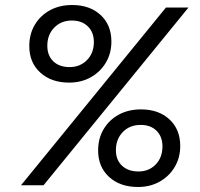

<svg xmlns="http://www.w3.org/2000/svg" viewBox="-20 -740 800 767"><path d="M256 -410Q185 -410 141 -450Q97 -490 97 -556Q97 -604 119 -641Q141 -678 179.5 -699Q218 -720 268 -720Q339 -720 382 -680Q425 -640 425 -574Q425 -527 403 -490Q381 -453 343 -431.5Q305 -410 256 -410ZM64 0 643 -710H733L154 0ZM258 -472Q300 -472 327.5 -500Q355 -528 355 -572Q355 -611 331 -634.5Q307 -658 267 -658Q224 -658 196.5 -629.5Q169 -601 169 -557Q169 -518 193 -495Q217 -472 258 -472ZM531 7Q460 7 416 -33Q372 -73 372 -139Q372 -187 394 -224Q416 -261 454.5 -282Q493 -303 543 -303Q614 -303 657 -263Q700 -223 700 -157Q700 -110 678 -73Q656 -36 618 -14.5Q580 7 531 7ZM533 -55Q575 -55 602 -83Q629 -111 629 -155Q629 -194 605.5 -217.5Q582 -241 542 -241Q498 -241 470.5 -212.5Q443 -184 443 -140Q443 -101 467.5 -78Q492 -55 533 -55Z"/></svg>

Font: Livvic Medium
Style: Italic
Weight: 500
Italic angle: -10°
Designer: Jacques Le Bailly, Baron von Fonthausen
Version: Version 1.001; ttfautohint (v1.8.2)